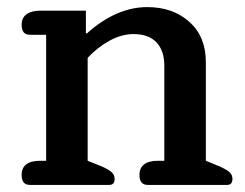

<svg xmlns="http://www.w3.org/2000/svg" viewBox="-20 -521 691 541"><path d="M41 -28Q41 -68 94 -68H110V-423H64Q41 -423 41 -451Q41 -471 55 -481Q69 -491 94 -491H222V-427H225Q308 -501 395 -501Q467 -501 513.5 -459.5Q560 -418 560 -346V-68L599 -52Q619 -43 627 -35.5Q635 -28 635 -17Q635 0 620 0H396Q373 0 373 -28Q373 -68 426 -68H443V-336Q443 -378 421 -401.5Q399 -425 356 -425Q323 -425 289 -406.5Q255 -388 227 -358V-68L267 -52Q287 -43 295 -35.5Q303 -28 303 -17Q303 0 288 0H64Q41 0 41 -28Z"/></svg>

Font: MaitreeSemiBold
Style: Regular
Weight: 600
Designer: CadsonDemak Team
Foundry: CadsonDemak
Version: Version 1.000